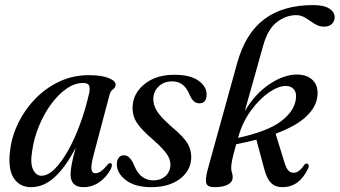

<svg xmlns="http://www.w3.org/2000/svg" viewBox="-20 -746 1369 774"><path d="M357.5 -122Q346 -78 348.8 -62.8Q351.5 -47.5 364.5 -47.5Q374.5 -47.5 385.8 -54.8Q397 -62 413.5 -82Q420 -90 425.5 -88Q436 -86 427 -65Q408 -30 379.2 -10.8Q350.5 8.5 316.5 8.5Q264.5 8.5 264.5 -43.5Q264.5 -58.5 269 -83.5Q273.5 -108.5 285 -150.5Q245.5 -73.5 201 -32.5Q156.5 8.5 105.5 8.5Q58.5 8.5 34.8 -29Q11 -66.5 21 -142Q28 -198.5 54.5 -252Q81 -305.5 123.2 -348.8Q165.5 -392 220 -417.5Q274.5 -443 338 -443Q390 -443 418.5 -431.2Q447 -419.5 446 -404Q445 -392 435.5 -385.8Q426 -379.5 422 -365.5ZM110 -139.5Q101 -88 113.2 -62.8Q125.5 -37.5 147 -37.5Q173 -37.5 200.8 -65.2Q228.5 -93 255 -140.2Q281.5 -187.5 303.5 -247.8Q325.5 -308 340 -373Q343.5 -392 338.8 -401.8Q334 -411.5 315 -411.5Q281 -411.5 248 -388.5Q215 -365.5 186.5 -326.8Q158 -288 137.8 -239.5Q117.5 -191 110 -139.5Z M597.5 -19Q629 -19 648 -37.2Q667 -55.5 667 -82Q667.5 -102.5 653.2 -124Q639 -145.5 598 -182Q549.5 -223.5 531.2 -252Q513 -280.5 514.5 -317Q517 -370 562.8 -407.2Q608.5 -444.5 683.5 -444.5Q747 -444.5 779.8 -421Q812.5 -397.5 813 -366.5Q813 -329.5 784 -329.5Q771 -329.5 761 -338.2Q751 -347 741.5 -370.5Q719.5 -418 675 -418Q641 -418 619.8 -397.8Q598.5 -377.5 598 -346.5Q598 -323 612 -299.2Q626 -275.5 672.5 -234.5Q722.5 -193 738 -164.2Q753.5 -135.5 750.5 -103Q746 -54 702.5 -22.8Q659 8.5 589.5 8.5Q524 8.5 487.2 -20Q450.5 -48.5 451 -84Q451 -100 458.5 -110Q466 -120 479.5 -120Q505 -120 521.5 -77.5Q535.5 -45.5 554.5 -32.2Q573.5 -19 597.5 -19Z M1221 -64.5Q1185.5 8.5 1118.5 8.5Q1090.5 8.5 1073.2 -8Q1056 -24.5 1045.5 -64L1013.5 -183Q975.5 -173 932 -164.5Q919.5 -119.5 915.8 -100.8Q912 -82 912 -70Q912 -58.5 915 -50.2Q918 -42 918 -31.5Q918 -12.5 898.8 -2Q879.5 8.5 845 8.5Q816 8.5 811.5 -7.5Q807 -23.5 817 -61.5L936 -491.5Q969 -611 1044.8 -668.2Q1120.5 -725.5 1242.5 -725.5Q1286 -725.5 1307.5 -711.5Q1329 -697.5 1329 -676.5Q1329 -660 1317.8 -649.2Q1306.5 -638.5 1286 -638.5Q1266 -638.5 1248 -650.2Q1230 -662 1212 -673.5Q1194 -685 1174 -685Q1133 -685 1096 -656.8Q1059 -628.5 1040 -559Q1021.5 -492 1002 -423.2Q982.5 -354.5 966.5 -297.5Q1008 -368 1067 -407.2Q1126 -446.5 1179.5 -445.5Q1220 -444.5 1242 -421.5Q1264 -398.5 1259.5 -359Q1255.5 -315.5 1215 -276.8Q1174.5 -238 1091 -207L1125.5 -95Q1133 -69 1142 -59.2Q1151 -49.5 1163.5 -49.5Q1186 -49.5 1206.5 -81.5Q1212.5 -88 1218 -86.5Q1222.5 -85.5 1224.2 -80Q1226 -74.5 1221 -64.5ZM942 -198.5Q940.5 -194 939.5 -190Q1059 -216.5 1112.2 -256.5Q1165.5 -296.5 1172.5 -345Q1176.5 -370.5 1165.8 -384.5Q1155 -398.5 1134.5 -399.5Q1104 -400.5 1065.2 -374Q1026.5 -347.5 992.8 -301.8Q959 -256 942 -198.5Z"/></svg>

Font: Fraunces 144pt Soft
Style: Italic
Weight: 400
Italic angle: -16°
Version: Version 1.000;[b76b70a41]